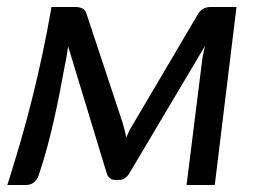

<svg xmlns="http://www.w3.org/2000/svg" viewBox="-20 -528 736 548"><path d="M655 -508 593 0H512.5L556.5 -352Q557.5 -362 560 -374Q562.5 -386 565.5 -397.5L347.5 -30.5Q342.5 -23.5 335.8 -19Q329 -14.5 320.5 -14.5H308Q300 -14.5 294.2 -19Q288.5 -23.5 285.5 -30.5L174.5 -395.5Q172.5 -382.5 170.2 -368.2Q168 -354 165.5 -343.5Q158 -303 150.5 -264.2Q143 -225.5 134.2 -186.8Q125.5 -148 115 -108.8Q104.5 -69.5 90.5 -28Q86 -15 77 -7.5Q68 0 54 0H1Q20 -60 37.8 -120.8Q55.5 -181.5 71.2 -244.5Q87 -307.5 101 -373Q115 -438.5 127 -508H196.5Q205.5 -508 214.5 -504.2Q223.5 -500.5 227 -488.5L329.5 -179Q333 -167 335.8 -156.2Q338.5 -145.5 340.5 -135.5Q343.5 -143 347.2 -151Q351 -159 356 -167L545.5 -488.5Q553 -500 562.2 -504Q571.5 -508 580.5 -508Z"/></svg>

Font: Lato 2
Style: Italic
Weight: 400
Italic angle: -7°
Designer: Lukasz Dziedzic with Adam Twardoch and Botio Nikoltchev
Foundry: tyPoland Lukasz Dziedzic
Version: Version 2.015; 2015-08-06; http://www.latofonts.com/